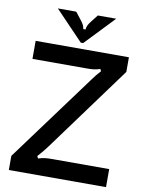

<svg xmlns="http://www.w3.org/2000/svg" viewBox="-103 -1041 836 1111"><g transform="rotate(10 315.5 -485.0)"><path d="M28 0V-83L406 -596Q427 -626 454 -655L448 -668Q429 -661 412 -659Q395 -657 369 -657H51V-763H599V-677L229 -172Q202 -136 176 -108L183 -95Q204 -102 221.5 -104Q239 -106 265 -106H599V0ZM310 -798 145 -970H253L282 -933Q310 -900 310 -878H324Q324 -901 351 -933L380 -970H488L324 -798Z"/></g></svg>

Font: Open Sauce Sans Medium
Style: Regular
Weight: 500
Designer: Alfredo Marco Pradil
Foundry: Creative Sauce Fz LLC
Version: Version 1.477